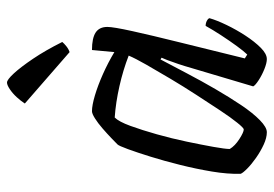

<svg xmlns="http://www.w3.org/2000/svg" viewBox="-137 -646 783 549"><g transform="rotate(-90 254.5 -371.5)"><path d="M151 0Q135 0 115.5 -9Q96 -18 77.5 -31Q59 -44 46.5 -56.5Q34 -69 32 -75Q31 -112 38.5 -157Q46 -202 57.5 -248Q69 -294 81 -332.5Q93 -371 102.5 -397Q112 -423 116 -427Q122 -433 134.5 -445Q147 -457 162 -470Q177 -483 190.5 -491.5Q204 -500 211 -500Q228 -500 256.5 -491.5Q285 -483 317.5 -468.5Q350 -454 380 -436L386 -500Q420 -500 436 -489.5Q452 -479 452 -456Q452 -439 440 -384.5Q428 -330 407.5 -247.5Q387 -165 362 -63L373 -56Q382 -65 397 -85.5Q412 -106 428 -130.5Q444 -155 455 -175Q463 -175 469.5 -171.5Q476 -168 477 -164Q471 -143 457.5 -115Q444 -87 427 -61Q410 -35 392.5 -17.5Q375 0 360 0Q349 0 331.5 -7Q314 -14 299.5 -23.5Q285 -33 282 -39L334 -214Q340 -235 346 -253Q352 -271 357 -284Q362 -297 364 -301L359 -304Q341 -270 319.5 -229Q298 -188 274.5 -147.5Q251 -107 228.5 -73.5Q206 -40 185.5 -20Q165 0 151 0ZM159 -66Q163 -66 178 -84.5Q193 -103 213.5 -134Q234 -165 258 -202Q282 -239 304 -276Q326 -313 344 -344.5Q362 -376 370 -395Q329 -411 282.5 -421.5Q236 -432 193 -435Q181 -423 169 -390Q157 -357 145 -314.5Q133 -272 124 -229Q115 -186 109 -152.5Q103 -119 103 -106Q112 -91 131.5 -78.5Q151 -66 159 -66ZM380 -564 233 -692Q240 -703 251 -715Q262 -727 274 -735Q286 -743 293 -743Q301 -743 319 -723.5Q337 -704 361 -668.5Q385 -633 409 -585Q405 -580 397 -573.5Q389 -567 380 -564Z"/></g></svg>

Font: Texturina 12pt ExtraLight
Style: Italic
Weight: 250
Italic angle: -11°
Designer: Guillermo Torres Carreño
Foundry: Omnibus-Type
Version: Version 1.002